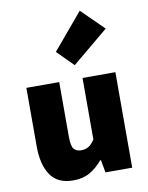

<svg xmlns="http://www.w3.org/2000/svg" viewBox="-93 -911 764 990"><g transform="rotate(-10 289.0 -416.0)"><path d="M210 12Q128 12 91 -43.5Q54 -99 54 -192V-500H226V-214Q226 -166 238.5 -150Q251 -134 276 -134Q300 -134 316 -144Q332 -154 348 -178V-500H520V0H380L368 -66H364Q334 -30 297.5 -9Q261 12 210 12ZM320 -572 236 -656 394 -844 510 -730Z"/></g></svg>

Font: Assistant ExtraLight ExtraBold
Style: Regular
Weight: 800
Version: Version 3.000